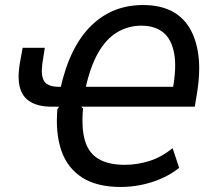

<svg xmlns="http://www.w3.org/2000/svg" viewBox="-20 -734 842 763"><path d="M460 9Q365 9 306.5 -28.5Q248 -66 224 -135Q200 -204 208 -300L215 -310H185Q135 -310 103 -328Q71 -346 60 -383Q49 -420 58 -478L70 -544H158L148 -479Q142 -431 156.5 -410Q171 -389 216 -389H238L218 -373Q237 -462 268.5 -526.5Q300 -591 343 -632.5Q386 -674 437 -694Q488 -714 549 -714Q612 -714 658 -692Q704 -670 732 -625Q760 -580 768.5 -513.5Q777 -447 762 -358L754 -310H302L310 -303Q303 -225 317.5 -175.5Q332 -126 371.5 -102.5Q411 -79 476 -79Q525 -79 573 -94Q621 -109 666 -145L692 -67Q661 -42 622.5 -25Q584 -8 542.5 0.5Q501 9 460 9ZM542 -632Q490 -632 446 -606Q402 -580 370 -524Q338 -468 319 -379L307 -389H681L665 -372Q683 -465 672 -522.5Q661 -580 627.5 -606Q594 -632 542 -632Z"/></svg>

Font: Nunito Sans 10pt Condensed SemiBold
Style: Italic
Weight: 600
Width: 3
Italic angle: -9°
Designer: Vernon Adams
Foundry: Vernon Adams
Version: Version 3.101;gftools[0.9.27]